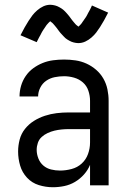

<svg xmlns="http://www.w3.org/2000/svg" viewBox="-20 -778 540 806"><path d="M202 8Q172 8 143 -1Q114 -10 93.5 -32Q73 -54 64.5 -83Q56 -112 56 -142Q56 -167 62.5 -192Q69 -217 85 -237Q101 -257 122.5 -270.5Q144 -284 168.5 -292Q193 -300 218 -303Q243 -306 269 -306H358V-355Q358 -376 351 -397Q344 -418 328 -432Q312 -446 291 -452Q270 -458 249 -458Q229 -458 209.5 -454Q190 -450 174 -439Q158 -428 149 -410Q140 -392 140 -373H62Q62 -396 68.5 -418Q75 -440 88 -459Q101 -478 119.5 -491.5Q138 -505 159 -513.5Q180 -522 203 -525Q226 -528 249 -528Q273 -528 297 -524.5Q321 -521 343 -511Q365 -501 383.5 -485Q402 -469 414 -448Q426 -427 431 -403Q436 -379 436 -355V0H358V-86Q349 -64 332.5 -45.5Q316 -27 295 -14.5Q274 -2 250 3Q226 8 202 8ZM232 -62Q256 -62 280.5 -68.5Q305 -75 323 -91.5Q341 -108 349.5 -131.5Q358 -155 358 -180V-236H269Q254 -236 238.5 -234.5Q223 -233 208.5 -229.5Q194 -226 180 -219.5Q166 -213 155 -203Q144 -193 139 -178.5Q134 -164 134 -149Q134 -131 141 -113Q148 -95 162 -83Q176 -71 194.5 -66.5Q213 -62 232 -62ZM308 -597Q303 -597 298 -598Q293 -599 288.5 -600Q284 -601 279.5 -603Q275 -605 270.5 -607.5Q266 -610 262 -612.5Q258 -615 254.5 -618Q251 -621 247.5 -625Q244 -629 240.5 -632.5Q237 -636 234 -639.5Q231 -643 228 -647Q225 -651 222.5 -654.5Q220 -658 216.5 -662.5Q213 -667 209.5 -671Q206 -675 203 -678.5Q200 -682 195.5 -685Q191 -688 191 -690H193L190 -688Q187 -686 184.5 -683Q182 -680 179.5 -677.5Q177 -675 176 -673.5Q175 -672 173.5 -670Q172 -668 170.5 -665.5Q169 -663 167.5 -661Q166 -659 164 -656Q162 -653 160.5 -650.5Q159 -648 157 -645Q155 -642 153.5 -638.5Q152 -635 150 -631.5Q148 -628 146 -624.5Q144 -621 142 -617Q140 -613 138 -609Q136 -605 134 -601L66 -630Q75 -648 83.5 -663Q92 -678 100 -690.5Q108 -703 116 -713.5Q124 -724 136 -734.5Q148 -745 162 -751.5Q176 -758 192 -758Q197 -758 202 -757Q207 -756 211.5 -755Q216 -754 220.5 -752Q225 -750 229.5 -747.5Q234 -745 238 -742.5Q242 -740 245.5 -737Q249 -734 252.5 -730.5Q256 -727 259.5 -723Q263 -719 266 -715.5Q269 -712 272 -708Q275 -704 277.5 -700.5Q280 -697 283.5 -692.5Q287 -688 290.5 -684Q294 -680 297 -676.5Q300 -673 304.5 -670Q309 -667 309 -665H307L310 -667Q313 -669 315.5 -672Q318 -675 320.5 -677.5Q323 -680 324 -682Q325 -684 326.5 -686Q328 -688 329.5 -690Q331 -692 332.5 -694.5Q334 -697 336 -699.5Q338 -702 339.5 -704.5Q341 -707 343 -710Q345 -713 346.5 -716.5Q348 -720 350 -723.5Q352 -727 354 -730.5Q356 -734 358 -738Q360 -742 362 -746Q364 -750 366 -755L434 -725Q425 -707 416.5 -692Q408 -677 400 -664.5Q392 -652 384 -641.5Q376 -631 364 -620.5Q352 -610 338 -603.5Q324 -597 308 -597Z"/></svg>

Font: Iosevka NFM
Style: Regular
Weight: 400
Monospace: yes
Designer: Belleve Invis
Foundry: Belleve Invis
Version: Version 29.0.4; ttfautohint (v1.8.4);Nerd Fonts 3.3.0